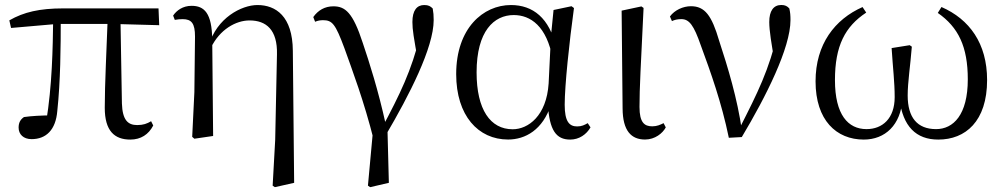

<svg xmlns="http://www.w3.org/2000/svg" viewBox="-20 -551 4076 778"><path d="M108 12.8C166.7 12.8 206 -24.5 212.2 -101.6C225 -221.5 226.2 -357 226.2 -482H195.6C193.9 -350.4 191.3 -205.1 167.1 -56.8L191 -83.6C146 -83.1 109.9 -81.3 77.1 -76.7C62.4 -66.6 55.4 -53.6 55.4 -34.1C55.4 -6.5 75.1 12.8 108 12.8ZM24.8 -437.7 211.8 -454H437.6L625.1 -448.9L622.3 -517H236.1C140.9 -517 76.6 -502.3 17.8 -468.5ZM508 14.6C550.7 14.6 582.2 -6.1 600.9 -42.5L592.3 -59.8C575.7 -50 560.9 -44.2 535.9 -44.2C498.3 -44.2 476.2 -64.3 474 -131.8L468 -482H416.6C411.8 -347.4 404.5 -211.5 404.5 -114.1C404.5 -20.8 443.7 14.6 508 14.6Z M758.8 3.5 767.6 11.1 843.6 0 840 -385.8V-389.8C838.8 -498.3 807.8 -527.4 756.2 -527.4C720.8 -527.4 695.4 -508.6 681.5 -487.8L688.3 -470.4C699.9 -472.6 709.5 -473.4 720.3 -473.4C756.2 -473.4 770.2 -456.3 770.2 -402.8L767.6 -177.6ZM1084.8 201.4 1093.8 207.4 1171.9 189.8 1166.6 -345.2C1165.6 -485.5 1097.2 -530.6 1023.3 -530.6C958.8 -530.6 857.9 -478.3 826.1 -366.7H823.9L834.1 -356.3C869.9 -431.6 935.8 -468.2 991.2 -468.2C1058.6 -468.2 1104.7 -430.5 1102.3 -330.8L1095.1 15.9Z M1470.9 201.2 1479.9 207.4 1555.7 189.8 1549.6 -44.3 1543.4 -45.7C1512.3 -187.1 1476.9 -297.1 1450.1 -376.7C1409.8 -501 1378.5 -525.4 1330.9 -525.4C1296 -525.4 1268.8 -509.3 1249.4 -481.9L1256.8 -462.8C1267.2 -467.4 1278.1 -469.2 1288.8 -469.2C1326.5 -469.2 1339.1 -453.8 1375.3 -356.6C1408.1 -264.6 1454.3 -143.7 1495.5 19.9L1494.4 -54.5ZM1543.2 -3.5C1638.5 -165.4 1737.3 -358 1737.3 -469.6C1737.3 -487.9 1736.3 -500.6 1733.4 -516.5C1724.3 -525.8 1716.4 -530.6 1698.9 -530.6C1669.3 -530.6 1651.1 -508.8 1651.1 -461.8C1651.1 -429.6 1656.4 -400.5 1674.5 -298.4L1683.1 -409.4C1646.4 -262.3 1602.4 -172.6 1525.9 -28.9Z M2038.8 14.4C2108.4 14.4 2180.1 -24.7 2212.9 -128.2L2200.1 -127.8C2206.2 -22.8 2233.7 14.6 2290.4 14.6C2327.2 14.6 2356.5 -6.5 2372.8 -34.9L2361.5 -52C2348.2 -44.5 2337.2 -38.7 2318.6 -38.7C2286 -38.7 2268.2 -59.7 2268.2 -126.6C2268.2 -204.1 2286.8 -380.4 2305.8 -518.4L2295.8 -525.8L2223 -510.5L2212.4 -403.1L2203.1 -212.9C2194.7 -81.6 2120.4 -27.2 2057.4 -27.2C1966.9 -27.2 1911.2 -106.8 1911.2 -257.8C1911.2 -425.3 1981.9 -490 2061.7 -490C2129.7 -490 2195.5 -445.3 2219.5 -312.6L2241.3 -358.5H2233.7C2206.6 -478 2139.6 -530.6 2050.2 -530.6C1938 -530.6 1828.5 -436.8 1828.5 -250.6C1828.5 -82.5 1917.7 14.4 2038.8 14.4Z M2593.8 14.4C2634.1 14.4 2665.3 -11.1 2677.8 -34.8L2668.9 -52C2655.5 -45.5 2642.5 -39.1 2623 -39.1C2591.4 -39.1 2571.3 -54.3 2571.3 -117.6C2571.3 -195.6 2576.5 -282.9 2587.8 -518.8L2579 -525L2498.9 -507.9L2502.8 -111.9C2503.2 -20.4 2538.2 14.4 2593.8 14.4Z M2933.3 7.3 2985.8 4.4C3083.9 -159.8 3183.1 -356.6 3183.1 -469.6C3183.1 -488.2 3182.1 -501 3178.4 -516.7C3170.1 -526 3161.4 -530.8 3145.9 -530.8C3114.3 -530.8 3097.1 -506.6 3097.1 -462C3097.1 -427.5 3105.5 -375.6 3119.7 -295.2L3132.7 -423.6C3096.2 -266.1 3049.7 -174.9 2978.1 -33.8L2971.7 -22.3H2986.2C2968.1 -150.8 2929.2 -278.7 2893.9 -386.3C2863.9 -488.7 2835.9 -525.8 2779.8 -525.8C2748.1 -525.8 2713.7 -510.3 2694.6 -484.2L2702.8 -465.5C2712.8 -470.5 2725.4 -473.5 2740.8 -473.5C2772.9 -473.5 2791.4 -448.7 2819.7 -367.2C2859.4 -259.3 2903.7 -136.2 2933.3 7.3Z M3480.1 14.6C3566.4 14.6 3629.9 -44.2 3637 -149.5H3624.7C3638.4 -38.8 3691.9 14.6 3782 14.6C3891.9 14.6 3979.8 -59.1 3979.8 -226.7C3979.8 -375.2 3908.2 -473.2 3794.9 -522.6L3780 -498.6C3863.3 -440.8 3901.6 -362.1 3901.6 -229.5C3901.6 -85.6 3842.9 -27.8 3773.1 -27.8C3696.8 -27.8 3658 -74.9 3658 -164.1C3658 -217.8 3669 -286.6 3674.8 -361.9L3666.2 -367.9L3592.9 -356.2C3598.2 -272.9 3605.3 -219.1 3605.3 -157.3C3605.3 -71.1 3555.8 -27.8 3491.2 -27.8C3416.7 -27.8 3363.3 -85.6 3363.3 -226.6C3363.3 -365.4 3404.4 -443.5 3490 -500L3475.1 -522.4C3362.9 -472.8 3284.7 -372.1 3284.7 -221.4C3284.7 -63.8 3369.1 14.6 3480.1 14.6Z"/></svg>

Font: Source Han Serif CN VF
Style: Regular
Weight: 250
Designer: Ryoko NISHIZUKA 西塚涼子 (kana & ideographs); Frank Grießhammer (Latin, Greek & Cyrillic); Wenlong ZHANG 张文龙 (bopomofo); San
Foundry: Adobe
Version: Version 2.002;hotconv 1.1.0;makeotfexe 2.6.0